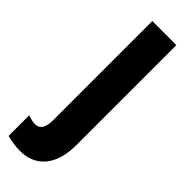

<svg xmlns="http://www.w3.org/2000/svg" viewBox="-299 -564 818 818"><g transform="rotate(45 110.5 -155.0)"><path d="M44 240Q27 240 3.5 236.5Q-20 233 -33 229V105Q-21 109 -10 111.5Q1 114 10 114Q33 114 43.5 97Q54 80 54 47V-550H199V53Q199 111 181 153.5Q163 196 128.5 218Q94 240 44 240Z"/></g></svg>

Font: Noto Sans Khmer ExtraCondensed ExtraBold
Style: Regular
Weight: 800
Width: 2
Designer: Danh Hong and the Monotype Design Team
Foundry: Monotype Imaging Inc.
Version: Version 2.004